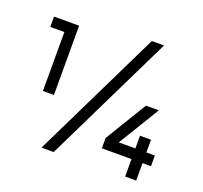

<svg xmlns="http://www.w3.org/2000/svg" viewBox="-130 -907 1124 1065"><g transform="rotate(20 431.5 -374.5)"><path d="M591 -757H663L290 8H218ZM709 -166V-241H774V-166H824V-103H774V0H709V-103H534V-164L683 -409H759L611 -166ZM35 -699H183V-290H118V-638H35Z"/></g></svg>

Font: Montserrat_am3
Style: Regular
Weight: 400
Designer: Julieta Ulanovsky
Foundry: Julieta Ulanovsky, Armenina letters added by Vahan Hovhannisyan
Version: Version 2.001